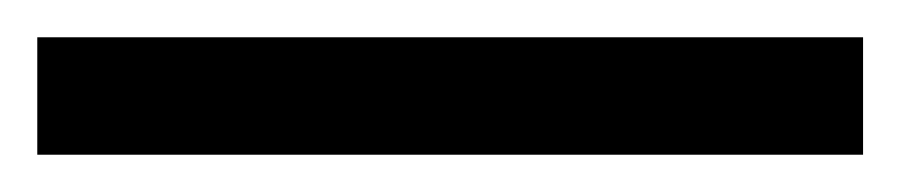

<svg xmlns="http://www.w3.org/2000/svg" viewBox="-22 65 483 103"><path d="M441 148V85H-2V148Z"/></svg>

Font: Noto Sans Condensed
Style: Regular
Weight: 400
Width: 3
Designer: Monotype Design Team
Foundry: Monotype Imaging Inc.
Version: Version 2.013